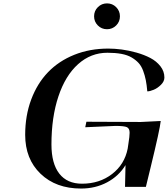

<svg xmlns="http://www.w3.org/2000/svg" viewBox="-20 -1094 982 1124"><path d="M530.8 -998.5Q530.8 -1030.3 553 -1052.2Q575.2 -1074.2 606.4 -1074.2Q638.2 -1074.2 660.2 -1052Q682.1 -1029.8 682.1 -998.5Q682.1 -966.8 659.9 -944.8Q637.7 -922.9 606.4 -922.9Q574.7 -922.9 552.7 -945.1Q530.8 -967.3 530.8 -998.5ZM731.4 -250.5Q738.8 -296.4 738.8 -316.9Q738.8 -342.3 722.7 -349.6Q706.5 -356.9 656.7 -356.9L479 -349.1L485.8 -381.3L804.2 -379.9L920.9 -385.7Q916.5 -338.4 861.3 -112.3L834 0H711.9L714.8 -127.4Q675.3 -63 606.9 -26.6Q538.6 9.8 454.6 9.8Q307.6 9.8 217.5 -76.7Q127.4 -163.1 127.4 -304.7Q127.4 -417 162.6 -511.2Q197.8 -605.5 261 -671.1Q324.2 -736.8 414.8 -773.2Q505.4 -809.6 613.8 -809.6Q650.9 -809.6 692.4 -804.2Q733.9 -798.8 779.1 -786.1Q824.2 -773.4 860.1 -754.6Q896 -735.8 919.2 -706.1Q942.4 -676.3 942.4 -640.1Q942.4 -617.7 922.6 -597.9Q902.8 -578.1 880.1 -568.6Q857.4 -559.1 842.3 -559.1Q838.9 -597.7 833.5 -625Q828.1 -652.3 817.9 -679.9Q807.6 -707.5 791.3 -725.3Q774.9 -743.2 750.5 -757.6Q726.1 -772 690.7 -778.6Q655.3 -785.2 608.9 -785.2Q511.7 -785.2 437.3 -718.5Q362.8 -651.9 322 -529.8Q281.2 -407.7 281.2 -248.5Q281.2 -136.7 327.1 -77.6Q373 -18.6 460 -18.6Q562.5 -18.6 636 -75.2Q709.5 -131.8 727.5 -224.1Z"/></svg>

Font: QumpellkaNo12
Style: Regular
Weight: 500
Designer: gluk (gluksza@wp.pl)
Foundry: gluk (gluksza@wp.pl)
Version: Version 00.480